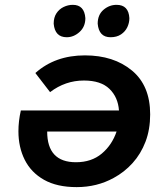

<svg xmlns="http://www.w3.org/2000/svg" viewBox="-20 -771 670 794"><path d="M331.1 -542Q450.1 -542 525.5 -479.5Q601 -417 601 -298.1Q601 -235.6 581.8 -185.1Q562.5 -134.6 528.5 -96.9Q494.5 -59.1 450.1 -35.2Q381.1 2.8 297.1 2.8Q215.6 2.8 162.1 -27.4Q108.7 -57.6 82.4 -109.9Q56.2 -162.1 56.2 -228.1Q56.2 -270.1 66.2 -314.1H472Q468.1 -369.1 432.6 -403.5Q397.1 -438 327.1 -438Q250.1 -438 187.1 -390L126.2 -469Q208.1 -542 331.1 -542ZM175.1 -227.1Q175.1 -100.1 294.1 -100.1Q358.1 -100.1 400.6 -135.6Q443.1 -171.1 462.1 -227.1ZM256 -617Q207 -617 202 -673Q202 -699 213.5 -716.2Q225 -733.5 243.2 -742.2Q261.5 -751 281 -751Q329 -751 333 -696Q333 -660.5 309 -638.8Q285 -617 256 -617ZM437 -617Q389 -617 384 -673Q384 -710 408 -730.5Q432 -751 462 -751Q512 -751 515 -696Q515 -676.5 506.5 -658.5Q498 -640.5 480.5 -628.8Q463 -617 437 -617Z"/></svg>

Font: Argentum Sans Medium
Style: Italic
Weight: 500
Italic angle: -11°
Designer: Julieta Ulanovsky (font), Cristiano Sobral (main changes and remaster)
Foundry: Julieta Ulanovsky (font), Cristiano Sobral (main changes and remaster)
Version: Version 2.007;June 15, 2022;FontCreator 14.0.0.2814 64-bit; 